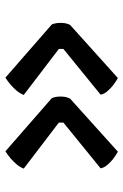

<svg xmlns="http://www.w3.org/2000/svg" viewBox="106 -597 453 705"><g transform="rotate(-90 332.5 -244.5)"><path d="M595.7 -280.3Q597.2 -275.9 598.6 -270.5Q601.1 -260.7 601.1 -247.6Q601.1 -240.2 600.1 -234.1Q599.1 -228 597.7 -223.6Q595.7 -218.3 593.8 -213.9L398.4 -38.1Q383.3 -46.9 370.6 -56.6Q359.9 -65.4 349.9 -76.9Q339.8 -88.4 337.4 -101.6L505.4 -238.3V-254.9L336.4 -383.8Q341.8 -397.9 352.3 -410.2Q362.8 -422.4 373.5 -431.6Q386.2 -442.4 399.9 -451.2L595.7 -280.3ZM325.2 -280.3Q326.7 -275.9 328.1 -270.5Q330.6 -260.7 330.6 -247.6Q330.6 -240.2 329.6 -234.1Q328.6 -228 327.1 -223.6Q325.2 -218.3 323.2 -213.9L127.9 -38.1Q112.8 -46.9 100.1 -56.6Q89.4 -65.4 79.3 -76.9Q69.3 -88.4 66.9 -101.6L234.9 -238.3V-254.9L65.9 -383.8Q71.3 -397.9 81.8 -410.2Q92.3 -422.4 103 -431.6Q115.7 -442.4 129.4 -451.2L325.2 -280.3Z"/></g></svg>

Font: Basic
Style: Regular
Weight: 400
Designer: Magnus Gaarde
Foundry: Magnus Gaarde
Version: Version 1.003; ttfautohint (v1.1) -l 6 -r 16 -G 0 -x 16 -D l